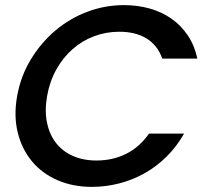

<svg xmlns="http://www.w3.org/2000/svg" viewBox="-20 -724 813 750"><path d="M47 -349Q61 -427 100.5 -492Q140 -557 196 -604.5Q252 -652 321 -678Q390 -704 464 -704Q518 -704 565.5 -690.5Q613 -677 650.5 -650.5Q688 -624 714 -585Q740 -546 751 -495H614Q595 -548 552 -574Q509 -600 446 -600Q394 -600 347.5 -582.5Q301 -565 263.5 -532Q226 -499 200 -452.5Q174 -406 164 -349Q154 -292 163.5 -245.5Q173 -199 198.5 -166Q224 -133 264.5 -115Q305 -97 357 -97Q420 -97 472.5 -123Q525 -149 562 -202H699Q670 -151 630.5 -112Q591 -73 544.5 -47Q498 -21 445.5 -7.5Q393 6 339 6Q265 6 205 -20Q145 -46 105.5 -93Q66 -140 49.5 -205.5Q33 -271 47 -349Z"/></svg>

Font: SVN-Poppins Medium
Style: Italic
Weight: 500
Italic angle: -10°
Designer: Ninad Kale (Devanagari), Jonny Pinhorn (Latin)
Foundry: Indian Type Foundry
Version: Version 3.002 2017; ttfautohint (v1.8.3)